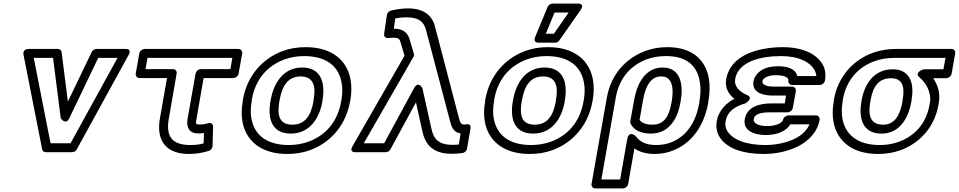

<svg xmlns="http://www.w3.org/2000/svg" viewBox="-20 -827 5368 1075"><path d="M368 -165 530 -503H638L375 -25H263L169 -503H277L320 -165C320 -165 348 -123 368 -165ZM360 -258 325 -535C324 -545 315 -553 304 -553H142C102 -553 112 -519 112 -519L216 9C218 19 226 25 236 25H384C394 25 405 19 410 9L700 -519C720 -556 683 -553 683 -553H520C510 -553 498 -546 493 -535Z M1046 -15C943 -15 908 -63 925 -162L969 -415C972 -430 960 -440 949 -440H795L806 -503H1281L1270 -440H1104C1089 -440 1077 -426 1075 -415L1030 -160C1023 -119 1036 -80 1089 -80C1102 -80 1113 -81 1122 -82L1120 -24C1097 -18 1075 -15 1046 -15ZM1037 35C1081 35 1115 28 1148 18C1160 15 1170 2 1170 -10L1173 -117C1173 -140 1154 -140 1144 -137C1125 -132 1121 -130 1098 -130C1076 -130 1075 -132 1080 -160L1120 -390H1287C1298 -390 1313 -400 1316 -415L1336 -528C1338 -539 1330 -553 1315 -553H790C779 -553 763 -543 760 -528L740 -415C738 -404 746 -390 761 -390H915L875 -162C854 -41 909 35 1037 35Z M1390 -269C1410 -385 1478 -459 1572 -494C1605 -506 1642 -513 1683 -513C1812 -513 1876 -452 1892 -367C1898 -337 1898 -305 1892 -269L1890 -259C1870 -143 1802 -69 1708 -34C1675 -22 1638 -15 1597 -15C1468 -15 1404 -76 1388 -161C1382 -191 1383 -223 1389 -259ZM1340 -269 1339 -259C1332 -218 1331 -179 1338 -143C1358 -39 1441 35 1588 35C1635 35 1678 28 1718 13C1832 -30 1916 -125 1940 -259L1942 -269C1949 -310 1949 -349 1942 -385C1922 -489 1839 -563 1692 -563C1645 -563 1602 -556 1562 -541C1448 -498 1364 -403 1340 -269ZM1786 -269C1801 -356 1782 -449 1672 -449C1562 -449 1511 -355 1496 -269L1494 -259C1479 -171 1496 -79 1608 -79C1719 -79 1770 -172 1785 -259ZM1736 -269 1735 -259C1721 -180 1688 -129 1617 -129C1545 -129 1530 -179 1544 -259L1546 -269C1560 -347 1593 -399 1663 -399C1734 -399 1750 -347 1736 -269Z M2193 -724C2214 -728 2234 -730 2255 -730C2327 -730 2353 -704 2365 -660L2500 -148C2505 -129 2514 -85 2559 -80L2549 -18C2539 -17 2527 -16 2515 -16C2431 -16 2407 -52 2395 -109L2345 -333C2345 -333 2323 -378 2298 -333L2131 -25H2017L2294 -507C2298 -514 2299 -521 2297 -527L2273 -608C2263 -641 2239 -666 2191 -666H2185ZM2585 -130H2575C2562 -130 2555 -143 2549 -168L2415 -680C2399 -741 2352 -780 2264 -780C2230 -780 2197 -774 2170 -768C2160 -766 2148 -756 2146 -743L2131 -638C2128 -618 2143 -613 2154 -614C2165 -615 2173 -616 2183 -616C2213 -616 2218 -608 2224 -586L2245 -515L1954 -9C1932 29 1972 25 1972 25H2140C2150 25 2161 19 2166 9L2309 -254L2345 -91C2360 -21 2402 34 2507 34C2533 34 2552 32 2569 30C2580 29 2593 18 2595 5L2614 -106C2620 -140 2592 -130 2585 -130Z M2747 -269C2767 -385 2835 -459 2929 -494C2962 -506 2999 -513 3040 -513C3169 -513 3233 -452 3249 -367C3255 -337 3255 -305 3249 -269L3247 -259C3227 -143 3159 -69 3065 -34C3032 -22 2995 -15 2954 -15C2825 -15 2761 -76 2745 -161C2739 -191 2740 -223 2746 -259ZM2697 -269 2696 -259C2689 -218 2688 -179 2695 -143C2715 -39 2798 35 2945 35C2992 35 3035 28 3075 13C3189 -30 3273 -125 3297 -259L3299 -269C3306 -310 3306 -349 3299 -385C3279 -489 3196 -563 3049 -563C3002 -563 2959 -556 2919 -541C2805 -498 2721 -403 2697 -269ZM3143 -269C3158 -356 3139 -449 3029 -449C2919 -449 2868 -355 2853 -269L2851 -259C2836 -171 2853 -79 2965 -79C3076 -79 3127 -172 3142 -259ZM3093 -269 3092 -259C3078 -180 3045 -129 2974 -129C2902 -129 2887 -179 2901 -259L2903 -269C2917 -347 2950 -399 3020 -399C3091 -399 3107 -347 3093 -269ZM3085 -757H3164L3081 -638H3036ZM3074 -807C3063 -807 3051 -800 3046 -788L2976 -619C2964 -590 2989 -588 2995 -588H3088C3097 -588 3106 -593 3112 -601L3230 -770C3258 -811 3214 -807 3214 -807Z M3654 -15C3593 -15 3561 -35 3538 -66C3538 -66 3501 -98 3492 -49L3452 178H3347L3428 -282C3447 -392 3515 -464 3604 -496C3635 -507 3670 -513 3709 -513C3834 -513 3886 -451 3899 -364C3904 -333 3903 -298 3896 -260L3895 -250C3876 -140 3823 -66 3743 -32C3716 -21 3687 -15 3654 -15ZM3645 35C3684 35 3720 28 3755 13C3859 -31 3923 -128 3945 -250L3946 -260C3954 -303 3955 -343 3950 -380C3935 -485 3862 -563 3717 -563C3673 -563 3632 -556 3594 -542C3485 -502 3401 -411 3378 -282L3292 203C3290 214 3298 228 3313 228H3468C3479 228 3494 218 3497 203L3532 4C3559 23 3597 35 3645 35ZM3690 -449C3585 -449 3544 -344 3531 -270L3509 -148C3508 -143 3509 -137 3511 -134C3529 -98 3569 -79 3624 -79C3730 -79 3775 -169 3789 -250L3791 -260C3807 -349 3793 -449 3690 -449ZM3633 -129C3593 -129 3572 -140 3561 -156L3581 -270C3594 -344 3624 -399 3681 -399C3697 -399 3709 -396 3717 -390C3745 -370 3752 -325 3741 -260L3739 -250C3726 -175 3698 -129 3633 -129Z M4405 -131H4512C4498 -95 4468 -70 4433 -52C4391 -30 4328 -15 4265 -15C4156 -15 4078 -46 4050 -97C4042 -112 4039 -128 4043 -149C4052 -202 4093 -231 4153 -248C4153 -248 4203 -278 4163 -295C4120 -313 4089 -344 4096 -384C4113 -482 4238 -513 4353 -513C4452 -513 4519 -479 4543 -430C4547 -421 4550 -411 4551 -401H4444C4432 -450 4374 -456 4334 -456C4288 -456 4240 -444 4213 -405C4206 -395 4201 -384 4199 -373C4187 -307 4255 -292 4306 -292H4381L4374 -248H4299C4243 -248 4163 -235 4150 -160C4137 -89 4215 -71 4266 -71C4320 -71 4378 -86 4405 -131ZM4290 -198H4390C4401 -198 4416 -208 4419 -223L4436 -317C4438 -328 4430 -342 4415 -342H4315C4262 -342 4246 -357 4249 -373C4249 -375 4250 -378 4253 -382C4262 -394 4285 -406 4325 -406C4375 -406 4397 -391 4394 -376C4392 -365 4400 -351 4415 -351H4570C4581 -351 4596 -361 4599 -376C4604 -406 4602 -434 4590 -458C4556 -527 4471 -563 4362 -563C4322 -563 4284 -559 4249 -552C4163 -535 4065 -490 4046 -384C4037 -334 4061 -298 4092 -274C4045 -249 4004 -209 3993 -149C3988 -119 3992 -91 4005 -67C4044 5 4141 35 4256 35C4327 35 4396 19 4449 -8C4502 -35 4556 -83 4569 -156C4571 -167 4564 -181 4549 -181H4394C4383 -181 4367 -171 4364 -156C4363 -153 4363 -151 4360 -148C4348 -134 4319 -121 4275 -121C4222 -121 4196 -140 4200 -160C4204 -185 4230 -198 4290 -198Z M5262 -439H5151C5151 -439 5096 -422 5128 -394C5159 -367 5181 -333 5187 -290C5189 -277 5189 -263 5186 -249L5184 -239C5165 -133 5100 -65 5012 -33C4980 -21 4945 -15 4905 -15C4777 -15 4713 -77 4697 -161C4691 -191 4692 -223 4698 -259L4699 -269C4719 -381 4786 -452 4878 -485C4911 -497 4948 -503 4990 -503H5274ZM5205 -389H5279C5290 -389 5305 -399 5308 -414L5328 -528C5330 -539 5323 -553 5308 -553H4998C4952 -553 4909 -546 4869 -532C4757 -492 4672 -399 4649 -269L4648 -259C4641 -218 4640 -179 4647 -143C4667 -39 4749 35 4896 35C4941 35 4983 28 5022 14C5128 -25 5212 -113 5234 -239L5236 -249C5247 -310 5228 -354 5205 -389ZM4978 -439C4872 -439 4820 -354 4805 -269L4803 -259C4788 -172 4804 -79 4916 -79C5025 -79 5069 -179 5083 -259L5084 -269C5098 -349 5083 -439 4978 -439ZM4969 -389C5033 -389 5047 -342 5034 -269L5033 -259C5019 -181 4989 -129 4925 -129C4853 -129 4839 -179 4853 -259L4855 -269C4868 -343 4900 -389 4969 -389Z"/></svg>

Font: Asimov
Style: WidOuIt
Weight: 500
Designer: Google
Version: Version 2.000980; 2014